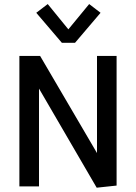

<svg xmlns="http://www.w3.org/2000/svg" viewBox="-20 -896 654 923"><path d="M444.8 6.3 167.5 -470.2V0H73.2V-627H172.9L446.3 -160.2V-627H540.5V-3.9ZM277.3 -690.4 154.3 -834.5 209.5 -876.5 308.6 -754.9 408.7 -876.5 463.4 -834.5 340.8 -690.4Z"/></svg>

Font: Anaheim SemiBold
Style: Regular
Weight: 600
Version: Version 2.001